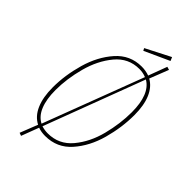

<svg xmlns="http://www.w3.org/2000/svg" viewBox="-288 -947 1146 1146"><g transform="rotate(45 285.5 -374.0)"><path d="M528 -455Q528 -351 498.5 -244Q469 -137 404 -63.5Q339 10 239 10Q205 10 179 0L137 111L118 104L162 -8Q115 -32 90.5 -88Q66 -144 66 -228Q66 -330 96.5 -437Q127 -544 192 -617.5Q257 -691 354 -691Q388 -691 419 -680L463 -798L483 -792L436 -672Q481 -647 504.5 -592Q528 -537 528 -455ZM172 -27 412 -660Q385 -671 354 -671Q263 -671 203.5 -599.5Q144 -528 116.5 -425.5Q89 -323 89 -228Q89 -150 110 -99Q131 -48 172 -27ZM505 -456Q505 -608 426 -654L187 -20Q213 -12 239 -12Q333 -12 393 -84Q453 -156 479 -258Q505 -360 505 -456ZM442 -859 452 -836 294 -764 286 -779Z"/></g></svg>

Font: Fira Sans Extra Condensed Thin
Style: Italic
Weight: 250
Width: 3
Italic angle: -8°
Designer: Carrois Corporate & Edenspiekermann AG
Foundry: Carrois Corporate GbR & Edenspiekermann AG
Version: Version 4.203